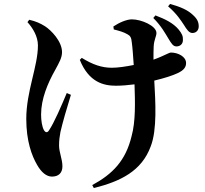

<svg xmlns="http://www.w3.org/2000/svg" viewBox="-20 -865 1040 972"><path d="M756 -774C797 -733 817 -695 833 -669C847 -646 856 -630 873 -630C893 -630 906 -643 906 -662C907 -681 902 -694 884 -716C857 -748 817 -768 767 -787ZM318 -394C292 -332 254 -243 228 -205C220 -192 210 -193 202 -207C193 -224 188 -254 188 -285C188 -364 221 -443 260 -512C280 -549 294 -573 294 -601C294 -656 239 -712 208 -732C184 -747 162 -757 128 -765L119 -753C146 -723 172 -681 172 -635C172 -529 113 -403 113 -263C113 -151 141 -76 168 -30C189 7 215 29 243 29C277 29 296 10 296 -23C296 -60 279 -93 279 -129C279 -157 282 -174 286 -197C296 -241 319 -321 339 -385ZM556 -716C583 -709 606 -703 626 -691C639 -684 645 -675 647 -652C651 -624 654 -580 657 -536C617 -528 577 -522 546 -522C495 -522 449 -538 394 -572L384 -562C430 -448 505 -431 567 -431C597 -431 629 -434 661 -438C664 -348 667 -250 646 -175C616 -51 550 16 447 72L455 87C591 53 697 1 743 -124C776 -208 767 -350 761 -457C812 -469 855 -483 880 -495C912 -510 922 -526 922 -546C922 -578 882 -599 845 -599C839 -599 829 -593 795 -578C784 -573 771 -568 757 -563C757 -588 757 -612 758 -630C760 -665 772 -681 772 -698C772 -734 696 -767 648 -767C621 -767 584 -751 554 -731ZM831 -833C877 -793 896 -761 911 -739C926 -715 937 -698 954 -698C975 -698 986 -714 986 -731C986 -753 979 -769 957 -789C931 -814 895 -830 841 -845Z"/></svg>

Font: Noto Serif CJK JP
Style: Bold
Weight: 700
Designer: Ryoko NISHIZUKA 西塚涼子 (kana & ideographs); Frank Grießhammer (Latin, Greek & Cyrillic); Wenlong ZHANG 张文龙 (bopomofo); San
Foundry: Adobe Systems Incorporated
Version: Version 1.000;PS 1;hotconv 16.6.53;makeotf.lib2.5.65590